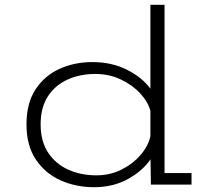

<svg xmlns="http://www.w3.org/2000/svg" viewBox="-20 -770 915 801"><path d="M372 11Q297 11 233 -17.5Q169 -46 129.8 -104.2Q90.5 -162.5 90.5 -251Q90.5 -340 128.5 -397.5Q166.5 -455 228.8 -483Q291 -511 365 -511Q446.5 -511 509.8 -479Q573 -447 607.5 -400V-750H666.5V-48H779V0H609.5L608 -105.5Q574.5 -56.5 513.2 -22.8Q452 11 372 11ZM149.5 -251Q149.5 -180.5 180.8 -133.2Q212 -86 264.8 -62.2Q317.5 -38.5 382 -38.5Q439.5 -38.5 487.5 -62.8Q535.5 -87 567.2 -124.5Q599 -162 607.5 -202V-307.5Q597.5 -345 565 -380.2Q532.5 -415.5 484 -438.5Q435.5 -461.5 377.5 -461.5Q314.5 -461.5 262.8 -438.5Q211 -415.5 180.2 -368.8Q149.5 -322 149.5 -251Z"/></svg>

Font: Trispace SemiExpanded ExtraLight
Style: Regular
Weight: 200
Width: 6
Designer: Tyler Finck
Foundry: Etcetera Type Company
Version: Version 1.210; ttfautohint (v1.8.3)